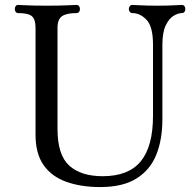

<svg xmlns="http://www.w3.org/2000/svg" viewBox="-20 -746 793 778"><path d="M386 12Q309 12 249.5 -9Q190 -30 157 -76.5Q124 -123 124 -200V-633Q124 -668 109 -680.5Q94 -693 53 -693Q47 -693 43.5 -698Q40 -703 40 -709Q40 -716 43.5 -721Q47 -726 53 -726Q61 -726 88 -724.5Q115 -723 169 -723Q222 -723 252.5 -724.5Q283 -726 290 -726Q297 -726 300.5 -721Q304 -716 304 -709Q304 -703 300.5 -698Q297 -693 290 -693Q250 -693 231.5 -680.5Q213 -668 213 -633V-224Q213 -118 260.5 -75Q308 -32 396 -32Q501 -32 550.5 -92.5Q600 -153 600 -277V-565Q600 -638 574 -665.5Q548 -693 516 -693Q510 -693 506 -698Q502 -703 502 -709Q502 -716 506 -721Q510 -726 516 -726Q527 -726 550.5 -724.5Q574 -723 619 -723Q662 -723 684.5 -724.5Q707 -726 717 -726Q724 -726 727.5 -721Q731 -716 731 -709Q731 -703 727.5 -698Q724 -693 717 -693Q702 -693 683.5 -682Q665 -671 651.5 -643Q638 -615 638 -564V-262Q638 -181 613.5 -119.5Q589 -58 533.5 -23Q478 12 386 12Z"/></svg>

Font: TsukuhouMincho
Style: Regular
Weight: 400
Designer: Iose
Foundry: Typographish
Version: Version 1.001; ttfautohint (v1.8.3)